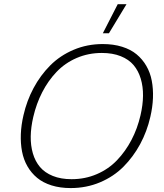

<svg xmlns="http://www.w3.org/2000/svg" viewBox="-20 -912 802 938"><path d="M482.4 -749.5 555.2 -891.6H598.1L512.2 -749.5ZM325.2 6.8Q273.4 6.8 231.7 -6.3Q189.9 -19.5 161.4 -43.2Q132.8 -66.9 114 -99.6Q95.2 -132.3 87.6 -172.1Q80.1 -211.9 81.8 -256.6Q83.5 -301.3 94.7 -349.1Q110.8 -419.9 144 -481.9Q177.2 -543.9 225.3 -592.3Q273.4 -640.6 339.6 -668.7Q405.8 -696.8 481.9 -696.8Q534.2 -696.8 576.4 -683.6Q618.7 -670.4 647.2 -646.7Q675.8 -623 694.8 -590.3Q713.9 -557.6 721.4 -517.8Q729 -478 727.3 -433.3Q725.6 -388.7 714.4 -340.8Q698.2 -270 664.8 -208Q631.3 -146 583.3 -97.7Q535.2 -49.3 468.5 -21.2Q401.9 6.8 325.2 6.8ZM329.6 -36.6Q396 -36.6 453.1 -61.3Q510.3 -85.9 551.8 -129.4Q593.3 -172.9 622.3 -228.3Q651.4 -283.7 666.5 -349.1Q678.2 -399.4 678.7 -444.1Q679.2 -488.8 667.7 -527.3Q656.2 -565.9 632.8 -593.8Q609.4 -621.6 569.8 -637.5Q530.3 -653.3 477.5 -653.3Q411.6 -653.3 354.5 -628.7Q297.4 -604 256.1 -560.5Q214.8 -517.1 186.3 -461.4Q157.7 -405.8 142.6 -340.8Q130.9 -290.5 130.1 -245.8Q129.4 -201.2 140.6 -162.6Q151.9 -124 175.3 -96.2Q198.7 -68.4 238 -52.5Q277.3 -36.6 329.6 -36.6Z"/></svg>

Font: HK Grotesk Light Legacy Italic
Style: Regular
Weight: 300
Italic angle: -13°
Designer: Alfredo Marco Pradil
Foundry: Hanken Design Co.
Version: Version 2.022;PS 002.022;hotconv 1.0.88;makeotf.lib2.5.64775